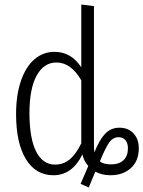

<svg xmlns="http://www.w3.org/2000/svg" viewBox="-20 -763 633 848"><path d="M593 -108Q593 -52 558 -20.5Q523 11 468 11Q430 11 401 -5L372 65L336 49L370 -30Q351 -50 344 -81Q299 11 216 11Q138 11 94.5 -60Q51 -131 51 -259Q51 -342 72 -404.5Q93 -467 131.5 -500.5Q170 -534 221 -534Q294 -534 339 -466V-743L395 -736V-117Q395 -106 397 -90Q418 -144 443.5 -171.5Q469 -199 508 -199Q546 -199 569.5 -174Q593 -149 593 -108ZM339 -130V-408Q294 -487 229 -487Q174 -487 142 -429.5Q110 -372 110 -260Q111 -148 140.5 -92Q170 -36 223 -36Q261 -36 289 -60Q317 -84 339 -130ZM545 -108Q545 -131 534 -144Q523 -157 504 -157Q479 -157 462.5 -134Q446 -111 421 -50Q438 -37 471 -37Q506 -37 525.5 -55.5Q545 -74 545 -108Z"/></svg>

Font: Fira Sans Extra Condensed Light
Style: Regular
Weight: 300
Width: 1
Designer: Carrois Corporate & Edenspiekermann AG
Foundry: Carrois Corporate GbR & Edenspiekermann AG
Version: Version 4.203